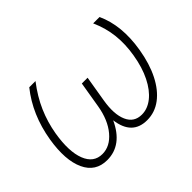

<svg xmlns="http://www.w3.org/2000/svg" viewBox="-111 -768 1000 1000"><g transform="rotate(-45 389.0 -268.0)"><path d="M175.3 -545.9H221.2Q171.4 -481 143.1 -415.8Q114.7 -350.6 102.5 -278.8Q83.5 -163.1 109.4 -96.7Q135.3 -30.3 199.2 -30.3Q255.9 -30.3 300 -82.8Q344.2 -135.3 358.9 -222.7L382.8 -366.2H425.3L401.4 -222.7Q386.7 -134.3 409.7 -82.3Q432.6 -30.3 489.7 -30.3Q532.2 -30.3 570.3 -60.5Q608.4 -90.8 636.2 -146.5Q664.1 -202.1 676.8 -278.8Q689 -350.6 681.9 -416Q674.8 -481.4 646 -545.9H692.9Q745.1 -433.1 719.2 -277.3Q704.6 -189 671.9 -124.5Q639.2 -60.1 592.5 -25.1Q545.9 9.8 488.8 9.8Q378.9 9.8 362.8 -115.2Q305.2 9.8 194.8 9.8Q109.4 9.8 73.7 -67.4Q38.1 -144.5 59.6 -277.3Q85.4 -433.6 175.3 -545.9Z"/></g></svg>

Font: Inter Extra Light
Style: Italic
Weight: 200
Italic angle: -9.39999°
Designer: Rasmus Andersson
Foundry: rsms
Version: Version 4.000;git-3c8e0fc